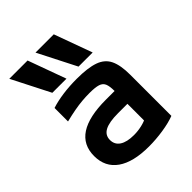

<svg xmlns="http://www.w3.org/2000/svg" viewBox="-223 -913 1047 1047"><g transform="rotate(-45 300.0 -390.0)"><path d="M144 -570 32 -790H173L253 -570ZM346 -570 234 -790H375L455 -570ZM310 10Q189 10 125 -35Q61 -80 61 -165Q61 -251 127 -294Q193 -337 324 -337H445V-238H319Q250 -238 217 -220.5Q184 -203 184 -166Q184 -130 213 -111Q242 -92 296 -92Q327 -92 357 -99Q387 -106 410 -119L391 -54V-337Q391 -374 383 -393Q375 -412 352.5 -419Q330 -426 287 -426Q258 -426 229 -423.5Q200 -421 167.5 -415Q135 -409 94 -399V-503Q134 -516 184.5 -523Q235 -530 292 -530Q377 -530 425.5 -513Q474 -496 494 -454.5Q514 -413 514 -340V-22Q475 -7 419.5 1.5Q364 10 310 10Z"/></g></svg>

Font: M PLUS Code Latin Expanded SemiBold
Style: Regular
Weight: 600
Width: 7
Designer: Coji Morishita
Foundry: UNDERFOREST DESIGN
Version: Version 1.002; ttfautohint (v1.8.3)